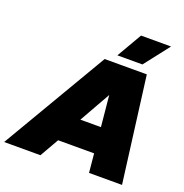

<svg xmlns="http://www.w3.org/2000/svg" viewBox="-221 -1061 1154 1203"><g transform="rotate(20 356.5 -460.0)"><path d="M515 -920H715L585 -753H418ZM-63 0 351 -704H632L723 0H503L491 -126H251L179 0ZM338 -295H475L455 -502Z"/></g></svg>

Font: Prodigy Sans Black
Style: Italic
Weight: 900
Italic angle: -13°
Designer: Wei Huang
Foundry: Wei Huang
Version: Version 1.003; ttfautohint (v1.8.3)